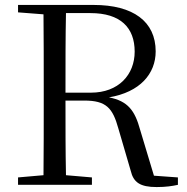

<svg xmlns="http://www.w3.org/2000/svg" viewBox="-20 -748 755 777"><path d="M53 -698 156 -690C157 -591 157 -491 157 -391V-337C157 -236 157 -137 156 -39L53 -30V0H352V-30L247 -39C245 -136 245 -235 245 -341H321C410 -341 436 -311 459 -228L509 -57C520 -10 547 9 614 9C651 9 677 5 700 0V-30L603 -37L547 -223C526 -300 498 -339 421 -354C547 -375 610 -450 610 -540C610 -661 519 -728 359 -728H53ZM247 -695H346C468 -695 525 -636 525 -539C525 -446 460 -373 348 -373H245C245 -496 245 -597 247 -695Z"/></svg>

Font: Harano Aji Mincho K1
Style: Regular
Weight: 400
Foundry: Masamichi Hosoda
Version: HaranoAjiMinchoK1-Regular version 20230610;ttx 4.39.4